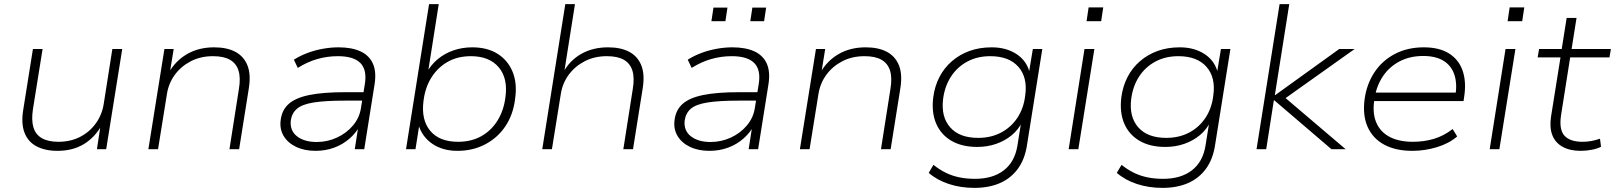

<svg xmlns="http://www.w3.org/2000/svg" viewBox="-20 -725 7848 933"><path d="M259 8Q199 8 157.5 -14Q116 -36 99 -80.5Q82 -125 93 -192L140 -487H187L140 -194Q132 -141 142.5 -106Q153 -71 183.5 -53.5Q214 -36 264 -36Q323 -36 369.5 -60Q416 -84 446 -126Q476 -168 484 -220L526 -487H574L496 0H451L469 -118H475Q442 -58 388 -25Q334 8 259 8Z M701 0 779 -487H824L805 -370H799Q833 -430 889.5 -462.5Q946 -495 1021 -495Q1083 -495 1124 -473Q1165 -451 1182.5 -407Q1200 -363 1189 -295L1142 0H1095L1141 -293Q1150 -347 1139 -382Q1128 -417 1097.5 -434.5Q1067 -452 1015 -452Q955 -452 907.5 -427.5Q860 -403 829.5 -361.5Q799 -320 791 -267L748 0Z M1513 8Q1459 8 1418.5 -11.5Q1378 -31 1358 -65Q1338 -99 1344 -142Q1350 -191 1383.5 -220.5Q1417 -250 1484 -263.5Q1551 -277 1658 -277H1760L1753 -236H1657Q1560 -236 1504 -227Q1448 -218 1423 -196.5Q1398 -175 1393 -139Q1388 -90 1423.5 -62.5Q1459 -35 1519 -35Q1571 -35 1617.5 -56.5Q1664 -78 1695.5 -115.5Q1727 -153 1734 -200L1753 -317Q1764 -386 1731 -419Q1698 -452 1622 -452Q1570 -452 1521.5 -438Q1473 -424 1427 -395L1408 -435Q1438 -454 1474 -467.5Q1510 -481 1549 -488Q1588 -495 1625 -495Q1689 -495 1731.5 -475.5Q1774 -456 1792 -416Q1810 -376 1800 -314L1750 0H1704L1722 -116H1730Q1711 -80 1678.5 -51.5Q1646 -23 1604 -7.5Q1562 8 1513 8Z M2203 8Q2131 8 2080.5 -26.5Q2030 -61 2013 -121H2018L1999 0H1953L2065 -705H2112L2059 -368H2051Q2073 -409 2106.5 -437Q2140 -465 2183 -480Q2226 -495 2275 -495Q2348 -495 2398 -463.5Q2448 -432 2471 -376Q2494 -320 2483 -244Q2474 -169 2436.5 -112.5Q2399 -56 2338.5 -24Q2278 8 2203 8ZM2206 -36Q2270 -36 2318.5 -63Q2367 -90 2397.5 -139Q2428 -188 2436 -252Q2449 -344 2403.5 -398Q2358 -452 2268 -452Q2204 -452 2155.5 -424.5Q2107 -397 2076.5 -348.5Q2046 -300 2038 -235Q2026 -143 2070.5 -89.5Q2115 -36 2206 -36Z M2615 0 2727 -705H2774L2721 -370H2715Q2747 -430 2803.5 -462.5Q2860 -495 2935 -495Q2997 -495 3038 -473Q3079 -451 3096.5 -407Q3114 -363 3103 -295L3056 0H3009L3055 -293Q3064 -347 3053 -382Q3042 -417 3011.5 -434.5Q2981 -452 2929 -452Q2869 -452 2821.5 -427.5Q2774 -403 2743.5 -361.5Q2713 -320 2705 -267L2662 0Z M3427 8Q3373 8 3332.5 -11.5Q3292 -31 3272 -65Q3252 -99 3258 -142Q3264 -191 3297.5 -220.5Q3331 -250 3398 -263.5Q3465 -277 3572 -277H3674L3667 -236H3571Q3474 -236 3418 -227Q3362 -218 3337 -196.5Q3312 -175 3307 -139Q3302 -90 3337.5 -62.5Q3373 -35 3433 -35Q3485 -35 3531.5 -56.5Q3578 -78 3609.5 -115.5Q3641 -153 3648 -200L3667 -317Q3678 -386 3645 -419Q3612 -452 3536 -452Q3484 -452 3435.5 -438Q3387 -424 3341 -395L3322 -435Q3352 -454 3388 -467.5Q3424 -481 3463 -488Q3502 -495 3539 -495Q3603 -495 3645.5 -475.5Q3688 -456 3706 -416Q3724 -376 3714 -314L3664 0H3618L3636 -116H3644Q3625 -80 3592.5 -51.5Q3560 -23 3518 -7.5Q3476 8 3427 8ZM3626 -622 3636 -688H3703L3693 -622ZM3437 -622 3447 -688H3515L3505 -622Z M3867 0 3945 -487H3990L3971 -370H3965Q3999 -430 4055.5 -462.5Q4112 -495 4187 -495Q4249 -495 4290 -473Q4331 -451 4348.5 -407Q4366 -363 4355 -295L4308 0H4261L4307 -293Q4316 -347 4305 -382Q4294 -417 4263.5 -434.5Q4233 -452 4181 -452Q4121 -452 4073.5 -427.5Q4026 -403 3995.5 -361.5Q3965 -320 3957 -267L3914 0Z M4715 188Q4648 188 4590.5 169Q4533 150 4493 115L4516 76Q4546 100 4577 115Q4608 130 4643 137Q4678 144 4718 144Q4804 144 4857.5 103Q4911 62 4924 -17L4943 -136H4949Q4930 -96 4897 -68.5Q4864 -41 4821 -26Q4778 -11 4729 -11Q4654 -11 4603 -41Q4552 -71 4529 -125Q4506 -179 4515 -252Q4522 -306 4545 -350.5Q4568 -395 4605.5 -427.5Q4643 -460 4691.5 -477.5Q4740 -495 4799 -495Q4871 -495 4921.5 -461Q4972 -427 4985 -366H4979L4999 -487H5045L4971 -23Q4961 47 4927 94Q4893 141 4839.5 164.5Q4786 188 4715 188ZM4733 -55Q4796 -55 4845 -81Q4894 -107 4924.5 -153.5Q4955 -200 4962 -262Q4974 -349 4928.5 -400.5Q4883 -452 4792 -452Q4729 -452 4680 -425.5Q4631 -399 4601 -352.5Q4571 -306 4563 -245Q4552 -158 4597 -106.5Q4642 -55 4733 -55Z M5260 -622 5270 -689H5341L5331 -622ZM5173 0 5250 -487H5298L5220 0Z M5629 188Q5562 188 5504.5 169Q5447 150 5407 115L5430 76Q5460 100 5491 115Q5522 130 5557 137Q5592 144 5632 144Q5718 144 5771.5 103Q5825 62 5838 -17L5857 -136H5863Q5844 -96 5811 -68.5Q5778 -41 5735 -26Q5692 -11 5643 -11Q5568 -11 5517 -41Q5466 -71 5443 -125Q5420 -179 5429 -252Q5436 -306 5459 -350.5Q5482 -395 5519.5 -427.5Q5557 -460 5605.5 -477.5Q5654 -495 5713 -495Q5785 -495 5835.5 -461Q5886 -427 5899 -366H5893L5913 -487H5959L5885 -23Q5875 47 5841 94Q5807 141 5753.5 164.5Q5700 188 5629 188ZM5647 -55Q5710 -55 5759 -81Q5808 -107 5838.5 -153.5Q5869 -200 5876 -262Q5888 -349 5842.5 -400.5Q5797 -452 5706 -452Q5643 -452 5594 -425.5Q5545 -399 5515 -352.5Q5485 -306 5477 -245Q5466 -158 5511 -106.5Q5556 -55 5647 -55Z M6086 0 6198 -705H6245L6175 -263H6177L6488 -487H6563L6207 -234L6204 -268L6519 0H6450L6173 -237H6170L6133 0Z M6843 8Q6762 8 6706.5 -22Q6651 -52 6626 -108Q6601 -164 6611 -242Q6621 -316 6658.5 -373Q6696 -430 6757.5 -462.5Q6819 -495 6899 -495Q6975 -495 7022.5 -464.5Q7070 -434 7088 -380Q7106 -326 7095 -255L7092 -234H6639L6646 -275H7076L7052 -258Q7062 -319 7047 -363Q7032 -407 6994 -430Q6956 -453 6896 -453Q6832 -453 6782.5 -427.5Q6733 -402 6702 -357Q6671 -312 6661 -256L6659 -244Q6648 -178 6667 -131.5Q6686 -85 6731.5 -60.5Q6777 -36 6846 -36Q6899 -36 6947 -50Q6995 -64 7039 -98L7061 -62Q7022 -28 6963 -10Q6904 8 6843 8Z M7306 -622 7316 -689H7387L7377 -622ZM7219 0 7296 -487H7344L7266 0Z M7661 8Q7609 8 7573.5 -11.5Q7538 -31 7523.5 -68Q7509 -105 7517 -158L7563 -446H7452L7459 -487H7569L7593 -638H7641L7617 -487H7808L7801 -446H7610L7566 -167Q7555 -96 7582 -66Q7609 -36 7670 -36Q7693 -36 7714 -40Q7735 -44 7755 -51L7760 -12Q7744 -3 7716.5 2.5Q7689 8 7661 8Z"/></svg>

Font: Nunito Sans 10pt SemiExpanded ExtraLight
Style: Italic
Weight: 250
Width: 6
Italic angle: -9°
Designer: Vernon Adams
Foundry: Vernon Adams
Version: Version 3.101;gftools[0.9.27]